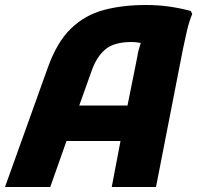

<svg xmlns="http://www.w3.org/2000/svg" viewBox="-35 -748 789 768"><path d="M-15 0 155 -474Q192 -579 248.5 -633.5Q305 -688 380 -708Q455 -728 548 -728Q599 -728 643.5 -721.5Q688 -715 728 -704L734 -692Q722 -664 712.5 -623.5Q703 -583 697 -553L589 0H412L447 -184H231L166 0ZM332 -466 282 -326H475L514 -520Q516 -535 520 -549.5Q524 -564 528 -576Q509 -580 492 -580Q422 -580 387 -551Q352 -522 332 -466Z"/></svg>

Font: Kufam
Style: Bold Italic
Weight: 700
Italic angle: -11°
Designer: Artur Schmal
Foundry: Original Type
Version: Version 1.301; ttfautohint (v1.8.3)